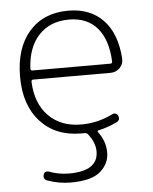

<svg xmlns="http://www.w3.org/2000/svg" viewBox="-53 -575 670 840"><g transform="rotate(-5 281.5 -155.0)"><path d="M278 -491Q195 -491 145.5 -438.5Q96 -386 91 -292Q91 -283 100 -283H442Q450 -283 450 -292Q446 -388 401.5 -439.5Q357 -491 278 -491ZM288 10Q176 10 109.5 -62.5Q43 -135 43 -260Q43 -386 106 -458Q169 -530 278 -530Q374 -530 431 -470.5Q488 -411 495 -300Q496 -276 479.5 -259.5Q463 -243 439 -243H99Q91 -243 91 -234Q95 -138 149 -83.5Q203 -29 292 -29Q365 -29 431 -62Q438 -66 445.5 -63Q453 -60 456 -53Q464 -34 446 -25Q406 -6 365 3Q358 5 361 10Q394 53 394 103Q394 151 355 185.5Q316 220 224 220Q173 220 122 202Q103 195 109 175Q110 168 117 164.5Q124 161 132 164Q175 180 220 180Q348 180 348 94Q348 55 317 16Q312 10 303 10Z"/></g></svg>

Font: Rounded Mplus 1c Light
Style: Regular
Weight: 300
Version: Version 1.059.20150529